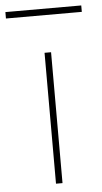

<svg xmlns="http://www.w3.org/2000/svg" viewBox="-106 -739 410 772"><g transform="rotate(-5 99.0 -352.5)"><path d="M114.7 0H88.4V-528.3H114.7ZM252 -679.2H-54.2V-705.1H252Z"/></g></svg>

Font: Roboto-Thin
Style: Regular
Weight: 250
Designer: Google
Version: Version 1.100141; 2013; ttfautohint (v0.94.14-c901) -l 8 -r 